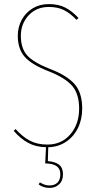

<svg xmlns="http://www.w3.org/2000/svg" viewBox="-20 -711 481 939"><path d="M216 9 214 77Q251 80 269.5 95Q288 110 288 141Q288 173 269 190.5Q250 208 223 208Q191 208 169 191L175 181Q187 188 197.5 192Q208 196 223 196Q246 196 260.5 182.5Q275 169 275 141Q275 115 257.5 102Q240 89 201 88L205 9Q155 8 117.5 -12.5Q80 -33 47 -71L56 -80Q90 -42 126 -23Q162 -4 212 -4Q281 -4 324 -54Q367 -104 367 -180Q367 -251 333.5 -290.5Q300 -330 219 -362Q134 -395 100.5 -433.5Q67 -472 67 -536Q67 -578 86 -613.5Q105 -649 139.5 -670Q174 -691 219 -691Q266 -691 299 -674Q332 -657 364 -623L354 -614Q324 -646 293 -661.5Q262 -677 219 -677Q158 -677 120 -636Q82 -595 82 -536Q82 -475 112.5 -440.5Q143 -406 224 -374Q308 -342 345 -299.5Q382 -257 382 -180Q382 -127 361 -84.5Q340 -42 302 -17Q264 8 216 9Z"/></svg>

Font: Fira Sans Compressed Hair
Style: Regular
Weight: 100
Width: 1
Designer: bBox Type GmbH & Carrois Corporate GbR & Edenspiekermann AG
Foundry: bBox Type GmbH & Carrois Corporate GbR & Edenspiekermann AG
Version: Version 4.301